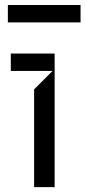

<svg xmlns="http://www.w3.org/2000/svg" viewBox="-20 -764 349 784"><path d="M119.3 0V-399.1L194.6 -474.4H24.1V-545.5H203.1V0ZM308.9 -743.6V-672.6H12.1V-743.6Z"/></svg>

Font: Riot Sans
Style: Regular
Weight: 400
Designer: Rasmus Andersson
Foundry: rsms
Version: Version 3.005